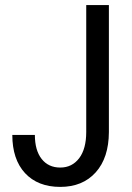

<svg xmlns="http://www.w3.org/2000/svg" viewBox="-20 -731 523 761"><path d="M321.8 -710.9H411.6V-207.5Q411.1 -105.5 359.4 -47.9Q307.6 9.8 218.8 9.8Q129.9 9.8 79.1 -44.9Q28.8 -99.6 28.8 -196.3H118.2Q118.2 -135.3 145 -101.1Q171.9 -66.9 218.8 -66.9Q265.6 -66.9 293.9 -104Q321.8 -141.1 321.8 -208Z"/></svg>

Font: RobotoCondensed-Regular
Style: Regular
Weight: 400
Designer: Google
Version: Version 2.001201; 2014